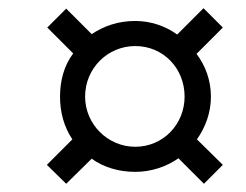

<svg xmlns="http://www.w3.org/2000/svg" viewBox="-20 -592 599 467"><path d="M141 -145 203 -206C232 -185 269 -174 309 -174C347 -174 384 -186 414 -207L476 -145L522 -191L459 -253C480 -283 493 -318 493 -357C493 -396 480 -432 458 -461L522 -525L475 -572L411 -508C382 -529 346 -541 309 -541C268 -541 233 -529 203 -509L141 -571L95 -525L158 -462C136 -433 126 -396 126 -357C126 -318 136 -283 156 -253L94 -191ZM309 -235C242 -235 187 -290 187 -357C187 -426 242 -480 309 -480C377 -480 429 -426 429 -357C429 -290 377 -235 309 -235Z"/></svg>

Font: Noto Serif Condensed Semi
Style: Italic
Weight: 600
Width: 3
Italic angle: -12°
Designer: Monotype Design Team
Foundry: Monotype Imaging Inc.
Version: Version 1.901